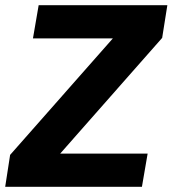

<svg xmlns="http://www.w3.org/2000/svg" viewBox="-42 -720 665 740"><path d="M-22 0 -3 -123 393 -572H85L107 -700H603L583 -574L190 -128H527L505 0Z"/></svg>

Font: Georama ExtraCondensed Thin
Style: Bold Italic
Weight: 700
Italic angle: -9°
Version: Version 1.001